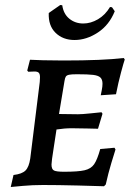

<svg xmlns="http://www.w3.org/2000/svg" viewBox="-20 -740 531 768"><path d="M236 -53Q293 -53 318.5 -59Q344 -65 356.5 -83Q369 -101 381 -144L438 -149L442 -142Q438 -130 425.5 -88.5Q413 -47 403 -2L396 5Q371 4 290 2Q209 0 152 0Q110 0 72 3.5Q34 7 23 8L34 -40Q68 -44 82 -58Q96 -72 101 -106L139 -412Q140 -420 140 -431Q140 -444 135 -449Q130 -454 118 -454L93 -453L89 -458L100 -501Q113 -500 151.5 -499Q190 -498 234 -498Q392 -498 475 -508L479 -502Q475 -491 464 -450Q453 -409 444 -363L383 -359Q384 -364 387 -379Q390 -394 390 -405Q390 -422 381.5 -430Q373 -438 352.5 -440.5Q332 -443 288 -443Q266 -443 256.5 -441Q247 -439 243.5 -434Q240 -429 238 -416L216 -284L292 -283Q309 -283 342 -286.5Q375 -290 386 -291L390 -285L372 -225Q361 -225 330.5 -226Q300 -227 267 -227Q238 -227 206 -222L195 -150Q186 -94 186 -82Q186 -63 196 -58Q206 -53 236 -53ZM221 -720 229 -719Q234 -684 257.5 -665Q281 -646 313 -646Q343 -646 372 -663Q401 -680 420 -712L428 -711L439 -695Q417 -640 371.5 -610Q326 -580 278 -580Q232 -580 202.5 -608.5Q173 -637 175 -688Z"/></svg>

Font: Alegreya SC Medium
Style: Italic
Weight: 500
Italic angle: -7°
Designer: Juan Pablo del Peral
Foundry: Huerta Tipografica
Version: Version 2.007; ttfautohint (v1.6)